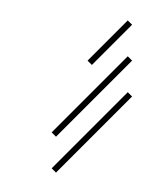

<svg xmlns="http://www.w3.org/2000/svg" viewBox="-20 -346 151 191"><path d="M35.7 -210 111.4 -285.7 107.1 -290 31.4 -214.3ZM71.4 -281.4 111.4 -321.4 107.1 -325.7 67.1 -285.7ZM35.7 -174.3 111.4 -250 107.1 -254.3 31.4 -178.6Z"/></svg>

Font: Gossip Low Needlepoint
Style: Regular
Weight: 100
Width: 3
Designer: Deborah Khodanovich
Version: Version 1.001;Glyphs 3.3.1 (3343)